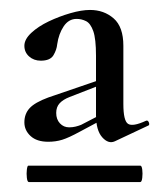

<svg xmlns="http://www.w3.org/2000/svg" viewBox="-20 -650 325 386"><path d="M38 -284Q35 -284 34 -292.5Q33 -301 34 -309Q35 -317 37 -317H262Q265 -317 266 -309Q267 -301 266 -292.5Q265 -284 262 -284ZM211 -366Q198 -360 185.5 -374Q173 -388 173 -419V-538Q173 -572 167.5 -587.5Q162 -603 153 -607.5Q144 -612 134 -612Q118 -612 108 -597Q98 -582 95 -561Q94 -550 87.5 -539Q81 -528 62 -528Q48 -528 38.5 -536.5Q29 -545 29 -558Q29 -571 43 -584Q57 -597 78 -607Q99 -617 121.5 -623.5Q144 -630 161 -630Q189 -630 208.5 -613Q228 -596 228 -558V-441Q228 -407 237.5 -401Q247 -395 273 -407Q277 -409 279 -404.5Q281 -400 279 -398ZM77 -365Q54 -365 41.5 -376.5Q29 -388 29 -404Q29 -421 39.5 -432.5Q50 -444 77 -454L191 -493L192 -483L120 -455Q107 -450 100 -442.5Q93 -435 93 -423Q93 -410 100.5 -402Q108 -394 119 -394Q126 -394 132 -395.5Q138 -397 143 -399L197 -427L198 -416L140 -385Q118 -373 105 -369Q92 -365 77 -365Z"/></svg>

Font: Cormorant SemiBold
Style: Regular
Weight: 600
Designer: Christian Thalmann (Catharsis Fonts)
Foundry: Catharsis Fonts
Version: Version 4.000